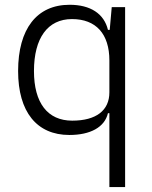

<svg xmlns="http://www.w3.org/2000/svg" viewBox="-20 -547 626 792"><path d="M266.1 9.8C352.5 9.8 411.6 -22 425.3 -80.1H431.2V224.6H496.1V-517.6H440.9L432.6 -423.8H425.3C409.2 -490.7 353 -527.3 267.1 -527.3C131.8 -527.3 54.7 -427.7 54.7 -253.9C54.7 -85.4 131.8 9.8 266.1 9.8ZM431.2 -297.4V-166C431.2 -91.3 376.5 -49.3 277.8 -49.3C176.3 -49.3 120.1 -122.6 120.1 -253.9C120.1 -390.1 176.8 -468.3 276.9 -468.3C376 -468.3 431.2 -407.2 431.2 -297.4Z"/></svg>

Font: Cascadia Code Light
Style: Regular
Weight: 300
Monospace: yes
Designer: Aaron Bell
Foundry: Saja Typeworks
Version: Version 2404.023